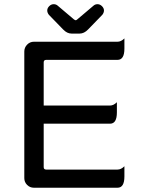

<svg xmlns="http://www.w3.org/2000/svg" viewBox="-20 -878 663 899"><path d="M275.4 -740.2 209 -808.6Q201.2 -818.4 201.2 -829.1Q201.2 -839.8 210.4 -849.1Q219.7 -858.4 231.4 -858.4Q242.2 -858.4 250 -851.6L326.2 -787.1Q332 -783.2 334 -783.2Q337.9 -783.2 341.8 -787.1L418 -851.6Q425.8 -858.4 436.5 -858.4Q448.2 -858.4 457.5 -849.1Q466.8 -839.8 466.8 -829.1Q466.8 -818.4 459 -808.6L392.6 -740.2Q374 -720.7 352.5 -720.7H315.4Q293.9 -720.7 275.4 -740.2ZM93.8 -43.9V-636.7Q93.8 -655.3 106.9 -668.9Q120.1 -682.6 138.7 -682.6H530.3Q546.9 -682.6 562.5 -698.2Q562.5 -682.6 562.5 -650.4Q562.5 -597.7 530.3 -597.7H196.3Q184.6 -597.7 184.6 -585.9V-383.8H495.1Q511.7 -383.8 527.3 -399.4Q527.3 -383.8 527.3 -351.6Q527.3 -298.8 495.1 -298.8H184.6V-95.7Q184.6 -84 196.3 -84H530.3Q546.9 -84 562.5 -99.6Q562.5 -84 562.5 -51.8Q562.5 1 530.3 1H138.7Q120.1 1 106.9 -12.2Q93.8 -25.4 93.8 -43.9Z"/></svg>

Font: YuPearl-Regular
Style: Regular
Weight: 400
Designer: Max Yao
Foundry: Max-Everyday
Version: Version 1.011; ttfautohint (v1.8.3)